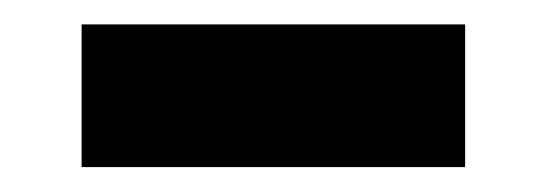

<svg xmlns="http://www.w3.org/2000/svg" viewBox="-20 -423 439 155"><path d="M45.9 -403.3H355.5V-288.1H45.9Z"/></svg>

Font: Dinish Expanded
Style: Bold
Weight: 700
Width: 7
Designer: Charles Nix
Foundry: Playbeing
Version: Version 2.005; ttfautohint (v1.8.3)